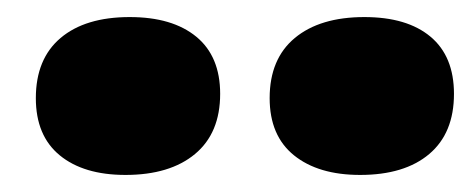

<svg xmlns="http://www.w3.org/2000/svg" viewBox="-20 -803 552 225"><path d="M127 -598Q179 -598 208.5 -622.5Q238 -647 238 -693Q238 -737 210 -760Q182 -783 132 -783Q80 -783 51 -758.5Q22 -734 22 -688Q22 -644 50 -621Q78 -598 127 -598ZM402 -598Q454 -598 483 -622.5Q512 -647 512 -693Q512 -737 484.5 -760Q457 -783 407 -783Q355 -783 325.5 -758.5Q296 -734 296 -688Q296 -644 324.5 -621Q353 -598 402 -598Z"/></svg>

Font: Roboto Serif 20pt ExtraBold
Style: Italic
Weight: 800
Italic angle: -10°
Version: Version 1.007